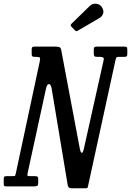

<svg xmlns="http://www.w3.org/2000/svg" viewBox="-75 -1000 703 1030"><path d="M117 -695H113.5Q102.5 -695 98.8 -697.5Q95 -700 95 -710.5V-735.5Q95 -744.5 98.5 -747.2Q102 -750 110 -750H220Q236 -750 243.5 -747Q251 -744 253 -733.5L353 -203.5Q357.5 -180 364 -180Q370 -180 375.5 -204.5L481 -677.5Q483.5 -688 478.2 -691.5Q473 -695 461 -695H447Q434 -695 431 -699Q428 -703 428 -716.5V-733.5Q428 -744.5 432 -747.2Q436 -750 446 -750H592Q603 -750 605.5 -746.5Q608 -743 608 -731.5V-711.5Q608 -701.5 605 -698.2Q602 -695 591 -695H565Q552 -695 549.8 -692.5Q547.5 -690 545 -679.5L397 -0.5Q396 5 394 7.5Q392 10 384.5 10H308.5Q291 10 288.5 -5.5L201.5 -528.5Q199.5 -539 195.2 -544Q191 -549 188 -549Q177 -549 172 -525.5L73 -70.5Q70.5 -57.5 73.8 -56.2Q77 -55 92 -55H111Q120 -55 125 -52.8Q130 -50.5 130 -40.5V-20.5Q130 -6 124.8 -3Q119.5 0 106 0H-39Q-48.5 0 -51.8 -2.2Q-55 -4.5 -55 -13.5V-37.5Q-55 -48 -52.5 -51.5Q-50 -55 -40 -55H-8Q4.5 -55 6.2 -58Q8 -61 10 -70.5L138.5 -671.5Q141.5 -686 138.8 -690.5Q136 -695 117 -695ZM472.5 -960Q483.5 -941.5 477.8 -926.2Q472 -911 459 -903.5L345 -837Q338.5 -833 334.8 -832.8Q331 -832.5 325.5 -838.5L308.5 -856.5Q300.5 -865 308.5 -872.5L406.5 -968Q420.5 -982 441.5 -979.8Q462.5 -977.5 472.5 -960Z"/></svg>

Font: Besley* Condensed
Style: Italic
Weight: 400
Width: 3
Italic angle: -13°
Designer: Owen Earl
Foundry: indestructible type*
Version: Version 3.000; ttfautohint (v1.8.3)